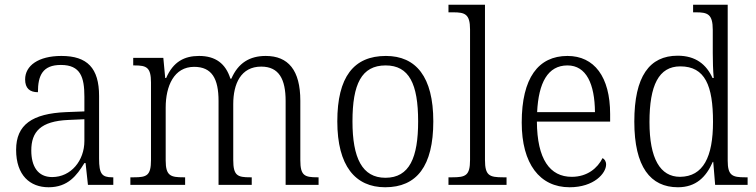

<svg xmlns="http://www.w3.org/2000/svg" viewBox="-20 -780 3190 810"><path d="M185 10C267 10 304 -40 336 -92H341L351 0H458V-32H454C410 -32 398 -46 398 -111V-375C398 -493 348 -544 239 -544C142 -544 86 -503 86 -445C86 -408 105 -391 140 -391C140 -462 160 -506 237 -506C320 -506 336 -454 336 -372V-310L259 -307C116 -301 48 -254 48 -148C48 -40 107 10 185 10ZM200 -33C139 -33 112 -79 112 -145C112 -224 151 -269 269 -274L336 -277V-185C336 -103 280 -33 200 -33Z M530 0H761V-32H754C700 -32 679 -38 679 -103V-326C679 -417 714 -498 799 -498C874 -498 902 -448 902 -354V0H1042V-32H1035C982 -32 964 -39 964 -105V-341C964 -426 996 -499 1082 -499C1157 -499 1185 -446 1185 -354V0H1324V-32H1319C1265 -32 1247 -39 1247 -104V-355C1247 -484 1196 -544 1101 -544C1034 -544 985 -515 956 -448H952C932 -512 889 -544 820 -544C758 -544 711 -520 681 -451H677L669 -536H542V-504H548C598 -504 617 -496 617 -432V-105C617 -39 599 -32 545 -32H530Z M1605 10C1738 10 1808 -79 1808 -268C1808 -456 1735 -544 1608 -544C1472 -544 1403 -455 1403 -268C1403 -80 1479 10 1605 10ZM1606 -30C1508 -30 1467 -113 1467 -268C1467 -425 1505 -504 1607 -504C1706 -504 1744 -426 1744 -268C1744 -116 1708 -30 1606 -30Z M1872 0H2117V-32H2102C2045 -32 2026 -39 2026 -105V-760H1872V-728H1892C1941 -728 1963 -721 1963 -656V-105C1963 -39 1944 -32 1888 -32H1872Z M2383 10C2486 10 2537 -49 2537 -86C2537 -100 2530 -109 2522 -113C2501 -71 2458 -34 2392 -34C2300 -34 2246 -108 2245 -267H2554V-299C2554 -456 2487 -544 2374 -544C2251 -544 2181 -451 2181 -263C2181 -89 2257 10 2383 10ZM2490 -307H2246C2252 -431 2291 -504 2374 -504C2454 -504 2489 -425 2490 -307Z M2840 10C2916 10 2959 -33 2987 -97H2989L2997 0H3134V-32H3123C3070 -32 3050 -39 3050 -102V-760H2904V-728H2916C2965 -728 2987 -721 2987 -654V-556C2987 -523 2988 -484 2991 -451H2986C2960 -508 2915 -545 2839 -545C2720 -545 2656 -458 2656 -267C2656 -76 2724 10 2840 10ZM2849 -34C2765 -34 2720 -111 2720 -265C2720 -420 2759 -500 2850 -500C2955 -500 2988 -418 2988 -266C2988 -118 2947 -35 2849 -34Z"/></svg>

Font: Noto Serif Sinhala SemiCondensed Light
Style: Regular
Weight: 300
Width: 4
Designer: Jelle Bosma - Monotype Design Team
Foundry: Monotype Imaging Inc.
Version: Version 2.007